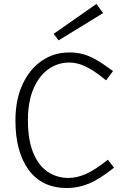

<svg xmlns="http://www.w3.org/2000/svg" viewBox="-20 -935 654 970"><path d="M319 15Q192 15 125 -76.5Q58 -168 58 -326Q58 -431 93.5 -508Q129 -585 190.5 -627.5Q252 -670 330 -670Q366 -670 397.5 -662Q429 -654 465 -633.5Q501 -613 551 -576L516 -529Q471 -566 437.5 -585.5Q404 -605 378.5 -612Q353 -619 330 -619Q270 -619 222.5 -584Q175 -549 148 -484Q121 -419 121 -328Q121 -229 147.5 -164Q174 -99 220.5 -67.5Q267 -36 327 -36Q367 -36 412.5 -55.5Q458 -75 525 -128L556 -88Q484 -30 429.5 -7.5Q375 15 319 15ZM251 -764 467 -915 501 -869 276 -731Z"/></svg>

Font: Intel One Mono Light
Style: Regular
Weight: 300
Monospace: yes
Designer: Fred Shallcrass
Foundry: Frere-Jones Type LLC
Version: Version 1.004